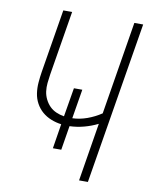

<svg xmlns="http://www.w3.org/2000/svg" viewBox="-83 -796 666 857"><g transform="rotate(10 250.0 -367.5)"><path d="M335 0 378 -264Q348 -249 315.5 -240.5Q283 -232 251 -231L233 -121H195L213 -233Q189 -236 166.5 -245Q144 -254 126.5 -269Q109 -284 97.5 -305Q86 -326 82.5 -350Q79 -374 81 -399Q83 -424 87 -449L134 -735H174L126 -443Q123 -424 121 -404Q119 -384 121.5 -365.5Q124 -347 132.5 -330Q141 -313 153.5 -300.5Q166 -288 183 -280.5Q200 -273 219 -270L241 -401H279L257 -268Q290 -269 323.5 -281Q357 -293 387 -313L456 -735H496L375 0Z"/></g></svg>

Font: Iosevka Term Curly XLt Obl
Style: Regular
Weight: 200
Italic angle: -9°
Designer: Belleve Invis
Foundry: Belleve Invis
Version: Version 32.3.0